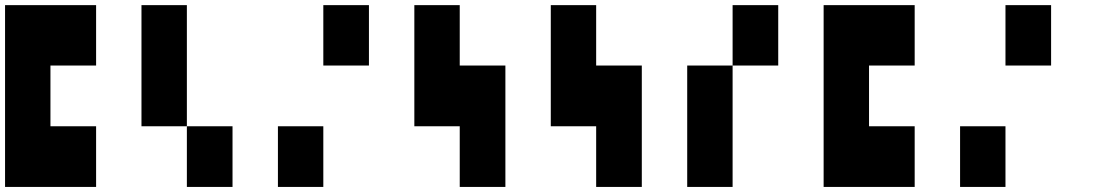

<svg xmlns="http://www.w3.org/2000/svg" viewBox="-20 -740 4360 760"><path d="M0 -719.7Q89.8 -719.7 360.4 -719.7Q360.4 -660.2 360.4 -480.5Q315.4 -480.5 179.7 -480.5Q179.7 -419.9 179.7 -240.2Q224.6 -240.2 360.4 -240.2Q360.4 -179.7 360.4 0Q269.5 0 0 0Q0 -179.7 0 -719.7Z M540 -719.7Q585 -719.7 719.7 -719.7Q719.7 -599.6 719.7 -240.2Q764.6 -240.2 900.4 -240.2Q900.4 -179.7 900.4 0Q855.5 0 719.7 0Q719.7 -59.6 719.7 -240.2Q674.8 -240.2 540 -240.2Q540 -360.4 540 -719.7Z M1080.1 -240.2Q1125 -240.2 1259.8 -240.2Q1259.8 -179.7 1259.8 0Q1214.8 0 1080.1 0Q1080.1 -59.6 1080.1 -240.2ZM1259.8 -480.5Q1259.8 -540 1259.8 -719.7Q1304.7 -719.7 1440.4 -719.7Q1440.4 -660.2 1440.4 -480.5Q1395.5 -480.5 1259.8 -480.5Z M1799.8 -719.7Q1799.8 -660.2 1799.8 -480.5Q1844.7 -480.5 1980.5 -480.5Q1980.5 -360.4 1980.5 0Q1935.5 0 1799.8 0Q1799.8 -59.6 1799.8 -240.2Q1754.9 -240.2 1620.1 -240.2Q1620.1 -360.4 1620.1 -719.7Q1665 -719.7 1799.8 -719.7Z M2339.8 -719.7Q2339.8 -660.2 2339.8 -480.5Q2384.8 -480.5 2520.5 -480.5Q2520.5 -360.4 2520.5 0Q2475.6 0 2339.8 0Q2339.8 -59.6 2339.8 -240.2Q2294.9 -240.2 2160.2 -240.2Q2160.2 -360.4 2160.2 -719.7Q2205.1 -719.7 2339.8 -719.7Z M2879.9 -480.5Q2879.9 -540 2879.9 -719.7Q2924.8 -719.7 3060.5 -719.7Q3060.5 -660.2 3060.5 -480.5Q3015.6 -480.5 2879.9 -480.5Q2879.9 -360.4 2879.9 0Q2835 0 2700.2 0Q2700.2 -120.1 2700.2 -480.5Q2745.1 -480.5 2879.9 -480.5Z M3240.2 -719.7Q3330.1 -719.7 3600.6 -719.7Q3600.6 -660.2 3600.6 -480.5Q3555.7 -480.5 3419.9 -480.5Q3419.9 -419.9 3419.9 -240.2Q3464.8 -240.2 3600.6 -240.2Q3600.6 -179.7 3600.6 0Q3509.8 0 3240.2 0Q3240.2 -179.7 3240.2 -719.7Z M3780.3 -240.2Q3825.2 -240.2 3960 -240.2Q3960 -179.7 3960 0Q3915 0 3780.3 0Q3780.3 -59.6 3780.3 -240.2ZM3960 -480.5Q3960 -540 3960 -719.7Q4004.9 -719.7 4140.6 -719.7Q4140.6 -660.2 4140.6 -480.5Q4095.7 -480.5 3960 -480.5Z"/></svg>

Font: RevK
Style: Book
Weight: 400
Designer: RevK
Foundry: RevK
Version: Version 1.0